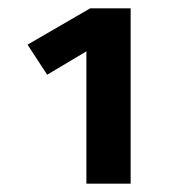

<svg xmlns="http://www.w3.org/2000/svg" viewBox="-20 -761 440 460"><path d="M293 -321H187V-638L93 -582L46 -654L196 -741H293Z"/></svg>

Font: FiraSans
Style: Regular
Weight: 600
Designer: Carrois Corporate & Edenspiekermann AG
Foundry: Carrois Corporate GbR & Edenspiekermann AG
Version: Version 3.106;PS 003.106;hotconv 1.0.70;makeotf.lib2.5.58329